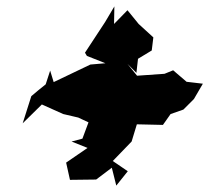

<svg xmlns="http://www.w3.org/2000/svg" viewBox="-20 -626 655 601"><path d="M407 -398 412 -442 455 -468 460 -509 414 -551 379 -594 337 -551 338 -606 309 -557 246 -461 252 -451 310 -428 263 -424 148 -369 137 -405 123 -362C108 -350 93 -338 78 -325L51 -240L111 -299L178 -269L225 -258L257 -243L238 -192L204 -183L254 -163L187 -117L199 -63L281 -64L330 -101L344 -45L380 -90L333 -122L392 -183L413 -252L377 -260L402 -237L490 -235L514 -269L554 -283L587 -316L615 -364L564 -370L522 -406L495 -395L409 -389L379 -426Z"/></svg>

Font: Asimov Aggro
Style: It
Weight: 500
Designer: Google
Version: Version 2.000980; 2014